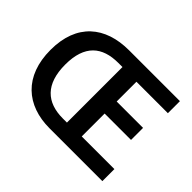

<svg xmlns="http://www.w3.org/2000/svg" viewBox="-134 -891 1127 1127"><g transform="rotate(45 430.0 -327.0)"><path d="M371 0H809V-100H538V-290H757V-390H538V-554H799V-654H377C180 -654 49 -547 49 -330C49 -112 180 0 371 0ZM385 -96C251 -96 171 -168 171 -330C171 -491 251 -557 385 -557H419V-96Z"/></g></svg>

Font: Source Sans Pro Semibold
Style: Regular
Weight: 600
Designer: Paul D. Hunt
Foundry: Adobe Systems Incorporated
Version: Version 3.006;hotconv 1.0.111;makeotfexe 2.5.65597